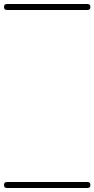

<svg xmlns="http://www.w3.org/2000/svg" viewBox="-35 -575 472 960"><path d="M0 -555Q101 -555 201.5 -555Q302 -555 402 -555Q417 -555 417 -540Q417 -525 402 -525Q302 -525 201.5 -525Q101 -525 0 -525Q-15 -525 -15 -540Q-15 -555 0 -555ZM0 335Q101 335 201.5 335Q302 335 402 335Q417 335 417 350Q417 365 402 365Q302 365 201.5 365Q101 365 0 365Q-15 365 -15 350Q-15 335 0 335Z"/></svg>

Font: FRB American Cursive Just Guidelines
Style: Italic
Weight: 400
Italic angle: -25°
Version: Version 2.0;Modular Font Editor K font №1